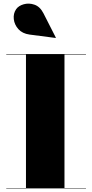

<svg xmlns="http://www.w3.org/2000/svg" viewBox="-20 -1052 514 1072"><path d="M145 -859Q105 -864.5 82.8 -889.2Q60.5 -914 57 -945.2Q53.5 -976.5 70 -1000.5Q83.5 -1020 112.5 -1028.2Q141.5 -1036.5 172.5 -1025.8Q203.5 -1015 222.5 -978L292 -841.5L291 -840ZM15 -2.5H125V-747.5H15V-750H460V-747.5H340V-2.5H460V0H15Z"/></svg>

Font: Bodoni* 72pt Fatface
Style: Regular
Weight: 900
Version: Version 2.3